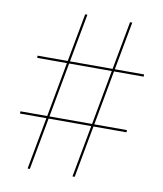

<svg xmlns="http://www.w3.org/2000/svg" viewBox="-81 -780 721 847"><g transform="rotate(10 279.5 -357.0)"><path d="M100 0H110L153 -233H344L301 0H311L354 -233H502V-243H356L401 -488H534V-498H403L443 -714H433L393 -498H202L242 -714H232L192 -498H57V-488H190L145 -243H25V-233H143ZM155 -243 200 -488H391L346 -243Z"/></g></svg>

Font: Noto Serif Display Black
Style: Regular
Weight: 900
Designer: Monotype Design Team
Foundry: Monotype Imaging Inc.
Version: Version 2.009